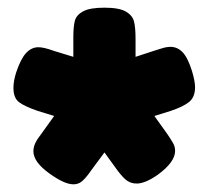

<svg xmlns="http://www.w3.org/2000/svg" viewBox="-20 -764 543 500"><path d="M488 -537Q488 -511 472.5 -498.5Q457 -486 424 -475L382 -462L415 -416L423 -404Q424 -402 430 -392.5Q436 -383 436 -371Q436 -342 391 -309Q358 -286 336 -286Q319 -286 307 -296.5Q295 -307 281 -327L252 -367L215 -317L213 -314Q202 -299 193 -291.5Q184 -284 171 -284Q148 -284 109 -312Q67 -342 67 -370Q67 -381 72 -391.5Q77 -402 88 -416L121 -462L79 -475L76 -476Q44 -487 29.5 -498Q15 -509 15 -535Q15 -553 22 -575Q34 -611 48 -626Q62 -641 80 -641Q94 -641 119 -632L122 -631L171 -616V-668Q171 -695 175 -710Q179 -725 196.5 -734.5Q214 -744 252 -744Q290 -744 307.5 -734Q325 -724 329 -708Q333 -692 333 -663V-616L382 -632Q386 -633 399.5 -637.5Q413 -642 424 -642Q442 -642 455.5 -628Q469 -614 480 -579Q488 -552 488 -537Z"/></svg>

Font: Fredoka One
Style: Regular
Weight: 400
Designer: Milena B. Brandão, Ben Nathan
Version: Version 2.000; ttfautohint (v1.5.33-1714) -l 8 -r 50 -G 200 